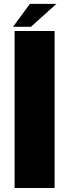

<svg xmlns="http://www.w3.org/2000/svg" viewBox="-20 -940 351 960"><path d="M53 0H253V-785H53ZM45 -806H134.5L262 -920.5H129.5Z"/></svg>

Font: Anybody UltraCondensed Thin ExtraBold
Style: Regular
Weight: 800
Version: Version 1.111